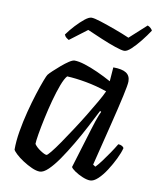

<svg xmlns="http://www.w3.org/2000/svg" viewBox="-80 -768 685 832"><g transform="rotate(10 262.0 -352.5)"><path d="M151.5 0Q136.3 0 116.2 -9Q96 -18 76.1 -31Q56.1 -44 43 -56.5Q29.8 -69 27.8 -75Q27.6 -112 35.1 -156.3Q42.6 -200.7 54.1 -245.3Q65.6 -289.8 77.6 -327.4Q89.6 -365 99.1 -389.8Q108.6 -414.6 111.8 -418.6Q117 -425.4 131 -438.5Q144.9 -451.5 161.6 -465.8Q178.3 -480.1 193.5 -490.1Q208.7 -500 217.3 -500Q235.6 -500 262.7 -491.5Q289.7 -483 321.3 -468.8Q352.9 -454.5 382.6 -438.1L387.3 -500Q426.3 -500 444.4 -488.2Q462.5 -476.4 462.5 -451.3Q462.5 -436.4 451.1 -384.9Q439.8 -333.4 419.9 -253.3Q400.1 -173.1 374.3 -69.8L385.3 -62.8Q395.9 -73.4 410.5 -92.8Q425.1 -112.3 440.3 -134.7Q455.5 -157.1 466.5 -175.8Q475.3 -175.8 482.5 -171.9Q489.6 -168 491.4 -163.2Q486.2 -142.2 472.7 -114.6Q459.2 -87 442.2 -60.6Q425.2 -34.2 406.9 -17.1Q388.6 0 373.1 0Q359.2 0 339.6 -8Q320 -16.1 304.6 -26.6Q289.2 -37.2 286.2 -44L340.3 -221.6Q346.3 -241 351.6 -257.1Q357 -273.1 361.6 -284.4Q366.2 -295.7 369 -301L363.7 -304Q346.5 -270 325 -229Q303.5 -188 279.6 -147.5Q255.7 -107 232.6 -73.5Q209.4 -40 188.6 -20Q167.9 0 151.5 0ZM167.9 -76.2Q171.9 -76.2 186.5 -94.1Q201.1 -111.9 221.4 -141.5Q241.6 -171 264.8 -206.3Q288 -241.6 309.8 -277.3Q331.5 -313 349.1 -343.5Q366.7 -373.9 374.7 -392.4Q328.2 -408.4 281.8 -416.8Q235.5 -425.2 197.2 -426.9Q186 -414.6 174.2 -383.3Q162.5 -352 151.5 -311.6Q140.6 -271.2 131.9 -230.3Q123.1 -189.4 117.9 -158Q112.7 -126.6 112.7 -114.9Q122.2 -100.7 141.1 -88.5Q159.9 -76.2 167.9 -76.2ZM421.1 -578.9Q409.5 -578.9 380.3 -588.8Q351.1 -598.7 316.2 -613.5Q281.2 -628.2 252.3 -641L176.4 -583.5Q172.4 -585.5 166 -590.2Q159.5 -594.9 156 -603.8Q171.2 -625.1 190.5 -645.9Q209.8 -666.7 227.9 -681.3Q246.1 -695.8 257.4 -695.8Q269.7 -695.8 298.9 -686.4Q328.1 -677 364.1 -663.9Q400.1 -650.8 429.4 -638L502.6 -704.6Q510.6 -701.8 516.6 -696Q522.5 -690.3 524.3 -685.7Q509 -662.4 489.3 -637.6Q469.5 -612.8 451.3 -595.8Q433.2 -578.9 421.1 -578.9Z"/></g></svg>

Font: Texturina Medium
Style: Italic
Weight: 500
Italic angle: -11°
Designer: Guillermo Torres Carreño
Foundry: Omnibus-Type
Version: Version 1.002